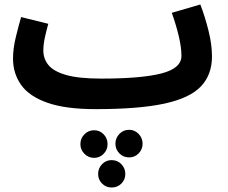

<svg xmlns="http://www.w3.org/2000/svg" viewBox="-20 -465 1014 855"><path d="M405 21Q272 21 191 -7.5Q110 -36 74 -87Q38 -138 38 -204Q38 -249 50.5 -300Q63 -351 74 -389L195 -359Q187 -331 180 -299Q173 -267 173 -240Q173 -203 196 -175Q219 -147 275 -131Q331 -115 431 -115V-113V-115Q610 -115 699 -138Q788 -161 788 -216Q788 -254 776 -304.5Q764 -355 745 -408L872 -445Q892 -394 908 -330.5Q924 -267 924 -214Q924 -132 874.5 -80Q825 -28 711.5 -3.5Q598 21 406 21V20ZM555 236Q529 236 511.5 218Q494 200 494 175Q494 150 511.5 131.5Q529 113 555 113Q580 113 597.5 131.5Q615 150 615 175Q615 200 597.5 218Q580 236 555 236ZM399 238Q374 238 356 220Q338 202 338 177Q338 151 356 133Q374 115 399 115Q424 115 441.5 133Q459 151 459 177Q459 202 441.5 220Q424 238 399 238ZM477 370Q452 370 434.5 352.5Q417 335 417 310Q417 284 434.5 266Q452 248 477 248Q503 248 520.5 266Q538 284 538 310Q538 335 520.5 352.5Q503 370 477 370Z"/></svg>

Font: Noto Sans Arabic SemCond
Style: Bold
Weight: 700
Width: 4
Designer: Monotype Design Team, Nadine Chahine, Nizar Qandah and Khaled Hosny
Foundry: Monotype Imaging Inc.
Version: Version 2.012; ttfautohint (v1.8.4.7-5d5b)